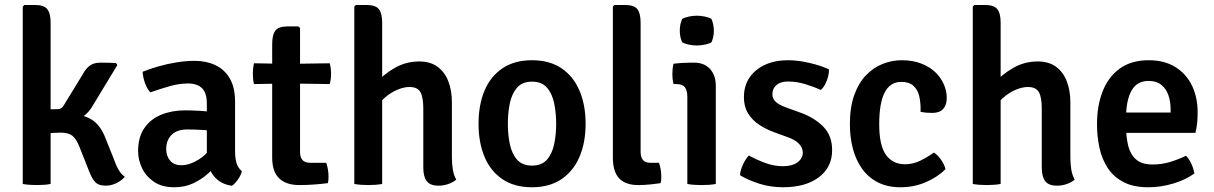

<svg xmlns="http://www.w3.org/2000/svg" viewBox="-20 -756 4987 789"><path d="M188 0Q175.5 2.5 160.5 3.5Q145.5 4.5 130 4.5Q98.5 4.5 73.5 0V-729L80 -735.5H124.5Q160.5 -735.5 174.2 -718.5Q188 -701.5 188 -662.5ZM445 -109.5Q456.5 -76.5 467.5 -58Q478.5 -39.5 493 -29.5Q480 -14 458.5 -3.5Q437 7 414.5 7Q385 7 371 -8Q357 -23 345.5 -54L308 -149Q293.5 -186 277 -198.5Q260.5 -211 229.5 -211Q213.5 -211 198.2 -209.8Q183 -208.5 165.5 -207L128.5 -203V-286.5H268.5Q322.5 -286.5 357.8 -263.8Q393 -241 413 -189.5ZM361.5 -322.5Q340.5 -285.5 307 -268.5Q273.5 -251.5 225 -251.5H141.5V-305.5L217 -307.5Q225.5 -307.5 231.2 -311Q237 -314.5 242 -323L320.5 -451.5Q333 -474.5 349.2 -486.5Q365.5 -498.5 393 -498.5Q411 -498.5 425.8 -498.2Q440.5 -498 456.5 -497L462.5 -489Z M547.5 -135Q547.5 -192.5 573.2 -229.8Q599 -267 643 -284.8Q687 -302.5 740.5 -302.5Q767 -302.5 802 -300.5Q837 -298.5 867 -292V-214.5Q841.5 -220.5 808.8 -222.2Q776 -224 749.5 -224Q707.5 -224 685.2 -202Q663 -180 663 -143Q663 -115 679 -96Q695 -77 725 -77Q759.5 -77 797.8 -101.2Q836 -125.5 862 -172L879.5 -88Q861 -66 835 -42.8Q809 -19.5 774.5 -3Q740 13.5 696 13.5Q645.5 13.5 612.8 -8.8Q580 -31 563.8 -65Q547.5 -99 547.5 -135ZM974 -52.5Q970.5 -37 958.2 -19Q946 -1 933 7.5Q898.5 2.5 876.5 -15Q854.5 -32.5 843.5 -57.2Q832.5 -82 830 -108.5V-331Q830 -374 810.2 -393.5Q790.5 -413 752.5 -413Q716.5 -413 677 -401.8Q637.5 -390.5 598 -376.5Q584.5 -390.5 576 -414.2Q567.5 -438 566 -461Q595.5 -473 632.2 -483.5Q669 -494 707.2 -500Q745.5 -506 779.5 -506Q827 -506 864.8 -488.5Q902.5 -471 924.2 -433.8Q946 -396.5 946 -337.5V-133Q946 -106.5 951.8 -86.5Q957.5 -66.5 974 -52.5Z M1098.5 -574.5Q1098.5 -613.5 1112 -630.5Q1125.5 -647.5 1161.5 -647.5H1206L1213 -641V-131Q1213 -111 1222.5 -99Q1232 -87 1255 -87H1320.5Q1330 -60.5 1330 -29.5Q1330 -23 1329.5 -16Q1329 -9 1327.5 -3.5Q1301.5 0 1271 2.2Q1240.5 4.5 1211 4.5Q1155.5 4.5 1127 -23.2Q1098.5 -51 1098.5 -108ZM1335 -496Q1340.5 -474.5 1340.5 -454Q1340.5 -430.5 1335 -410.5L1165.5 -413L1023.5 -410.5Q1019 -430.5 1019 -454Q1019 -474.5 1023.5 -496L1167.5 -493.5Z M1550.5 0Q1526.5 4.5 1492.5 4.5Q1461.5 4.5 1436 0V-729L1442.5 -735.5H1487Q1523 -735.5 1536.8 -718.5Q1550.5 -701.5 1550.5 -662.5ZM1837 -110.5Q1837 -83.5 1840.8 -59.8Q1844.5 -36 1855 -18Q1842.5 -7 1823 0Q1803.5 7 1782 7Q1747.5 7 1733.5 -11.8Q1719.5 -30.5 1719.5 -67V-310Q1719.5 -356 1707.8 -377.2Q1696 -398.5 1662.5 -398.5Q1639.5 -398.5 1612.8 -387.2Q1586 -376 1561.5 -354.8Q1537 -333.5 1521.5 -303V-412Q1555 -449.5 1601.5 -476.5Q1648 -503.5 1702.5 -503.5Q1748.5 -503.5 1778.2 -481.5Q1808 -459.5 1822.5 -421.5Q1837 -383.5 1837 -336Z M2386.5 -247.5Q2386.5 -170 2361.2 -111.2Q2336 -52.5 2287 -19.5Q2238 13.5 2166 13.5Q2093.5 13.5 2044.5 -19.8Q1995.5 -53 1971 -111.8Q1946.5 -170.5 1946.5 -247.5Q1946.5 -325 1971.2 -383.8Q1996 -442.5 2045 -475.5Q2094 -508.5 2166 -508.5Q2239 -508.5 2287.8 -475.2Q2336.5 -442 2361.5 -383.2Q2386.5 -324.5 2386.5 -247.5ZM2067 -247.5Q2067 -202.5 2075.2 -163.2Q2083.5 -124 2105 -99.8Q2126.5 -75.5 2166.5 -75.5Q2206 -75.5 2227.5 -99.8Q2249 -124 2257.2 -163.2Q2265.5 -202.5 2265.5 -247.5Q2265.5 -292.5 2257.2 -332Q2249 -371.5 2227.5 -396Q2206 -420.5 2166.5 -420.5Q2126.5 -420.5 2105 -396Q2083.5 -371.5 2075.2 -332Q2067 -292.5 2067 -247.5Z M2688 -87Q2697.5 -60.5 2697.5 -29.5Q2697.5 -23 2697 -16Q2696.5 -9 2694.5 -3.5Q2676 -0.5 2651 2Q2626 4.5 2603.5 4.5Q2550 4.5 2524.2 -23.2Q2498.5 -51 2498.5 -108V-729L2505 -735.5H2549.5Q2585.5 -735.5 2599 -718.5Q2612.5 -701.5 2612.5 -662.5V-132Q2612.5 -110 2622.2 -98.5Q2632 -87 2653.5 -87Z M2921.5 0Q2909 2.5 2893.8 3.5Q2878.5 4.5 2863 4.5Q2847.5 4.5 2832.2 3.5Q2817 2.5 2804.5 0V-357Q2804.5 -383.5 2794.8 -397Q2785 -410.5 2760 -410.5H2747.5Q2743 -430 2743 -451.5Q2743 -461.5 2744 -472.2Q2745 -483 2747.5 -494Q2768 -496.5 2786.8 -497.5Q2805.5 -498.5 2818 -498.5H2833Q2874 -498.5 2897.8 -472.5Q2921.5 -446.5 2921.5 -402ZM2773.5 -630Q2773.5 -657 2783.5 -678.5Q2793.5 -684 2810.5 -687.8Q2827.5 -691.5 2843.5 -691.5Q2859 -691.5 2877 -687.8Q2895 -684 2903.5 -678.5Q2908 -668.5 2910.8 -655.2Q2913.5 -642 2913.5 -630Q2913.5 -603.5 2903.5 -582Q2895 -576.5 2877 -572.8Q2859 -569 2843.5 -569Q2827.5 -569 2810.2 -572.8Q2793 -576.5 2783.5 -582Q2773.5 -603.5 2773.5 -630Z M3021 -36Q3022 -55.5 3032.8 -79.2Q3043.5 -103 3057.5 -117Q3089 -99.5 3125 -86.2Q3161 -73 3197.5 -73Q3235.5 -73 3257 -88.8Q3278.5 -104.5 3279 -128.5Q3279 -148 3264.2 -164.2Q3249.5 -180.5 3220.5 -191L3163 -212Q3128 -224.5 3099.5 -243.5Q3071 -262.5 3054 -290.2Q3037 -318 3037 -356.5Q3037 -403.5 3060.2 -437.5Q3083.5 -471.5 3124.2 -490Q3165 -508.5 3218 -508.5Q3260 -508.5 3307.5 -497.2Q3355 -486 3386.5 -471Q3387 -456.5 3382.8 -440.2Q3378.5 -424 3370.8 -409.5Q3363 -395 3353 -386.5Q3325.5 -399 3290 -410Q3254.5 -421 3217.5 -421Q3188 -421 3171 -406.8Q3154 -392.5 3154 -369.5Q3154 -350.5 3167.5 -337.8Q3181 -325 3209 -315L3271 -292.5Q3327.5 -272 3363.5 -235.2Q3399.5 -198.5 3399.5 -139Q3399.5 -68.5 3344.8 -27.5Q3290 13.5 3198.5 13.5Q3145.5 13.5 3099.8 -1.2Q3054 -16 3021 -36Z M3763 -296.5Q3764 -330.5 3758 -358.5Q3752 -386.5 3734.2 -403Q3716.5 -419.5 3683 -419.5Q3638.5 -419.5 3615.8 -376.5Q3593 -333.5 3593 -245Q3593 -158 3620.8 -119.5Q3648.5 -81 3699 -81Q3732 -81 3762 -95.8Q3792 -110.5 3817.5 -129Q3832.5 -120.5 3846.8 -100Q3861 -79.5 3865.5 -61Q3831.5 -27 3783.2 -6.8Q3735 13.5 3681 13.5Q3627 13.5 3587.8 -6.5Q3548.5 -26.5 3523 -62Q3497.5 -97.5 3485 -144.2Q3472.5 -191 3472.5 -245Q3472.5 -315.5 3490.5 -365.5Q3508.5 -415.5 3539 -447Q3569.5 -478.5 3607.5 -493.5Q3645.5 -508.5 3685.5 -508.5Q3730 -508.5 3764.8 -495.2Q3799.5 -482 3822.8 -460Q3846 -438 3858.2 -410.2Q3870.5 -382.5 3870.5 -354Q3870.5 -324 3855.5 -308Q3840.5 -292 3811.5 -292Q3797 -292 3786 -293Q3775 -294 3763 -296.5Z M4092 0Q4068 4.5 4034 4.5Q4003 4.5 3977.5 0V-729L3984 -735.5H4028.5Q4064.5 -735.5 4078.2 -718.5Q4092 -701.5 4092 -662.5ZM4378.5 -110.5Q4378.5 -83.5 4382.2 -59.8Q4386 -36 4396.5 -18Q4384 -7 4364.5 0Q4345 7 4323.5 7Q4289 7 4275 -11.8Q4261 -30.5 4261 -67V-310Q4261 -356 4249.2 -377.2Q4237.5 -398.5 4204 -398.5Q4181 -398.5 4154.2 -387.2Q4127.5 -376 4103 -354.8Q4078.5 -333.5 4063 -303V-412Q4096.5 -449.5 4143 -476.5Q4189.5 -503.5 4244 -503.5Q4290 -503.5 4319.8 -481.5Q4349.5 -459.5 4364 -421.5Q4378.5 -383.5 4378.5 -336Z M4562 -210V-293.5H4790.5V-306.5Q4790.5 -338 4781.5 -364.5Q4772.5 -391 4752.5 -407.2Q4732.5 -423.5 4700 -423.5Q4652.5 -423.5 4630 -383.8Q4607.5 -344 4607.5 -272V-236.5Q4607.5 -192.5 4616.2 -157Q4625 -121.5 4648.5 -100.8Q4672 -80 4716.5 -80Q4753.5 -80 4787.8 -90.2Q4822 -100.5 4853.5 -116Q4867.5 -102 4876.5 -81.2Q4885.5 -60.5 4888 -43Q4852 -17 4801.5 -1.8Q4751 13.5 4698.5 13.5Q4637.5 13.5 4596.8 -7.8Q4556 -29 4532 -65.8Q4508 -102.5 4498 -149Q4488 -195.5 4488 -246Q4488 -321 4511 -380.2Q4534 -439.5 4581.2 -474Q4628.5 -508.5 4700.5 -508.5Q4765.5 -508.5 4810.5 -480.2Q4855.5 -452 4878.5 -403.8Q4901.5 -355.5 4901.5 -296Q4901.5 -269 4899.5 -250.5Q4897.5 -232 4892.5 -210Z"/></svg>

Font: Signika Medium
Style: Regular
Weight: 500
Designer: Anna Giedry
Foundry: Anna Giedry
Version: Version 2.000